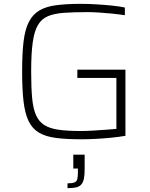

<svg xmlns="http://www.w3.org/2000/svg" viewBox="-20 -716 780 998"><path d="M402 8Q325 8 271 1Q217 -6 182.5 -26.5Q148 -47 129 -86Q110 -125 102.5 -188Q95 -251 95 -344Q95 -438 102.5 -500.5Q110 -563 130 -602Q150 -641 184.5 -661.5Q219 -682 272.5 -689Q326 -696 402 -696Q439 -696 480.5 -693.5Q522 -691 561 -687Q600 -683 629 -677V-637Q596 -642 560.5 -645.5Q525 -649 492.5 -651Q460 -653 437 -653Q365 -653 314 -649.5Q263 -646 229.5 -632Q196 -618 177 -585.5Q158 -553 150 -495Q142 -437 142 -344Q142 -262 147 -207Q152 -152 167 -118Q182 -84 210.5 -66Q239 -48 285.5 -41.5Q332 -35 402 -35Q427 -35 461 -37Q495 -39 528.5 -41.5Q562 -44 585 -46V-311H382V-354H632V-10Q597 -4 556 0Q515 4 475 6Q435 8 402 8ZM331 262V237Q356 237 367.5 232Q379 227 382 214Q385 201 385 177V160H361V88H420V165Q420 194 416 213Q412 232 402.5 243Q393 254 376 258Q359 262 331 262Z"/></svg>

Font: Saira SemiExpanded ExtraLight
Style: Regular
Weight: 250
Width: 6
Designer: Hector Gatti with collaboration of the Omnibus-Type team
Foundry: Omnibus-Type
Version: Version 1.101